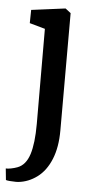

<svg xmlns="http://www.w3.org/2000/svg" viewBox="-64 -602 441 881"><g transform="rotate(5 156.0 -162.0)"><path d="M43.9 -487.3 44.9 -548.3 199.7 -568.4H202.1L226.6 -549.3V-8.8Q226.6 68.4 203.9 123.8Q181.2 179.2 141.1 209Q101.6 238.3 55.2 243.2Q53.7 243.7 43.9 243.7Q30.3 243.7 15.9 242.4Q1.5 241.2 -2.4 239.3L-7.8 186.5Q-0.5 187.5 15.4 184.6Q31.2 181.6 45.4 176.3Q83.5 162.1 99.9 111.1Q116.2 60.1 116.2 -29.3L115.2 -467.3Z"/></g></svg>

Font: Merriweather
Style: Regular
Weight: 400
Designer: Eben Sorkin
Foundry: Eben Sorkin
Version: Version 1.584; ttfautohint (v1.8.1)